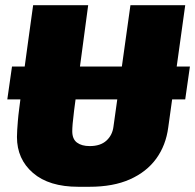

<svg xmlns="http://www.w3.org/2000/svg" viewBox="-20 -706 748 736"><path d="M26 -451H708L690 -325H8ZM280 10Q168 10 106.5 -43Q45 -96 45 -181Q45 -194 46 -208.5Q47 -223 48.5 -242.5Q50 -262 53.5 -288.5Q57 -315 61.5 -351Q66 -387 72.5 -435Q79 -483 87.5 -545Q96 -607 107 -686H318Q303 -574 292.5 -495.5Q282 -417 275 -365.5Q268 -314 264 -282Q260 -250 258.5 -232Q257 -214 257 -203Q257 -173 275 -159.5Q293 -146 324 -146Q365 -146 388 -167Q411 -188 415 -221L480 -686H690L625 -218Q616 -149 579 -98Q542 -47 478 -18.5Q414 10 323 10Z"/></svg>

Font: Chivo Medium Black
Style: Italic
Weight: 900
Italic angle: -8.05°
Version: Version 2.002